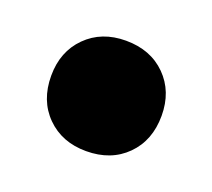

<svg xmlns="http://www.w3.org/2000/svg" viewBox="-53 -459 370 335"><g transform="rotate(20 132.5 -291.5)"><path d="M132 -394Q178 -394 206.5 -365.5Q235 -337 235 -292Q235 -246 206.5 -217.5Q178 -189 132 -189Q87 -189 58.5 -217.5Q30 -246 30 -292Q30 -337 58.5 -365.5Q87 -394 132 -394Z"/></g></svg>

Font: MontserratBlack
Style: Regular
Weight: 900
Designer: Julieta Ulanovsky
Foundry: Julieta Ulanovsky
Version: Version 4.000